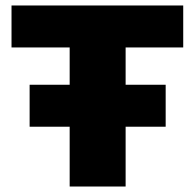

<svg xmlns="http://www.w3.org/2000/svg" viewBox="-20 -680 711 700"><path d="M648 -660V-507H438V0H234V-507H22V-660ZM584 -371V-218H88V-371Z"/></svg>

Font: Work Sans ExtraBold
Style: Regular
Weight: 800
Designer: Wei Huang
Foundry: Wei Huang
Version: Version 2.012; ttfautohint (v1.8.3)